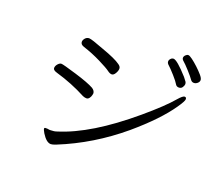

<svg xmlns="http://www.w3.org/2000/svg" viewBox="-123 -937 1245 1091"><g transform="rotate(20 500.0 -391.5)"><path d="M906 -633Q913 -625 924 -625Q935 -625 945 -633.5Q955 -642 955 -653Q955 -664 940 -681.5Q925 -699 904.5 -718Q884 -737 866.5 -750Q849 -763 841 -763Q833 -763 825 -755Q817 -747 817 -738Q817 -729 828 -720Q839 -711 865.5 -682Q892 -653 906 -633ZM769 -715Q760 -715 752.5 -707Q745 -699 745 -690Q745 -681 751 -675Q771 -657 797.5 -627Q824 -597 831 -584Q838 -571 852.5 -571Q867 -571 874 -582.5Q881 -594 881 -601.5Q881 -609 877.5 -615Q874 -621 860 -638Q791 -715 769 -715ZM267 -604Q323 -586 375 -560Q427 -534 442 -522.5Q457 -511 468.5 -511Q480 -511 489.5 -527Q499 -543 499 -556Q499 -569 484 -579Q454 -601 372 -630Q294 -660 279.5 -660Q265 -660 255.5 -649Q246 -638 246 -627Q246 -611 267 -604ZM231 -96H220Q213 -96 213 -90Q213 -84 224 -65Q252 -20 279 -20Q289 -20 309 -28Q507 -108 676 -250Q817 -370 884 -468Q913 -510 913 -522Q913 -534 902 -534Q891 -534 866 -505Q817 -447 707 -354Q474 -157 289 -100Q273 -94 251 -94H244ZM390 -401Q356 -420 273.5 -445Q191 -470 180.5 -470Q170 -470 159.5 -458Q149 -446 149 -433Q149 -420 174 -413Q271 -385 358 -339Q370 -334 380 -334Q390 -334 397 -343.5Q404 -353 406 -363L408 -373Q408 -389 390 -401Z"/></g></svg>

Font: LXGW WenKai TC
Style: Regular
Weight: 400
Designer: LXGW / Fontworks Inc.
Foundry: LXGW / Fontworks Inc.
Version: Version 1.330